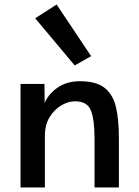

<svg xmlns="http://www.w3.org/2000/svg" viewBox="-20 -831 615 851"><path d="M71 0V-459H177L178 -375Q196 -416 236.5 -443.5Q277 -471 334 -471Q408 -471 445 -440.5Q482 -410 494.5 -354Q507 -298 507 -221V0H399V-218Q399 -298 383.5 -340Q368 -382 312 -382Q283 -382 252 -364Q221 -346 200 -312Q179 -278 179 -228V0ZM311 -541 136 -750 231 -811 384 -582Z"/></svg>

Font: Alata
Style: Regular
Weight: 400
Designer: Spyros Zevelakis, Eben Sorkin
Foundry: Spyros Zevelakis
Version: Version 1.005; ttfautohint (v1.8.4.7-5d5b)